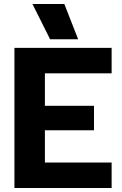

<svg xmlns="http://www.w3.org/2000/svg" viewBox="-20 -938 609 958"><path d="M142 -918H301L370 -742H230ZM52 -699H537V-572H204V-410H449V-288H204V-127H537V0H52Z"/></svg>

Font: Prompt SemiBold
Style: Regular
Weight: 600
Designer: Katatrad Team
Foundry: CadsonDemak
Version: Version 1.000